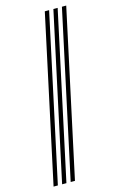

<svg xmlns="http://www.w3.org/2000/svg" viewBox="-147 -860 698 1119"><g transform="rotate(-15 202.0 -300.0)"><path d="M133.2 200 348.2 -800H374.2L159 200ZM30 200 245 -800H271L55.8 200ZM81.5 200 296.8 -800H322.5L107.5 200Z"/></g></svg>

Font: Big Shoulders Inline Display Thin ExtraBold
Style: Regular
Weight: 800
Version: Version 2.002